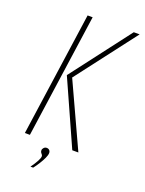

<svg xmlns="http://www.w3.org/2000/svg" viewBox="-138 -659 651 860"><g transform="rotate(20 187.5 -229.0)"><path d="M269 0 131 -308 347 -591H375L157 -306L298 0ZM43 0 127 -591H151L67 0ZM118 133Q134 111 142 95.5Q150 80 150 73Q150 68 147.5 65Q145 62 142 58Q139 54 139 47Q139 41 144.5 35Q150 29 158 29Q166 29 171 34Q176 39 176 47Q176 57 169 72Q162 87 152 103Q142 119 131 133Z"/></g></svg>

Font: Alumni Sans Thin
Style: Italic
Weight: 100
Italic angle: -8°
Designer: Robert E. Leuschke
Foundry: Robert E. Leuschke
Version: Version 1.016